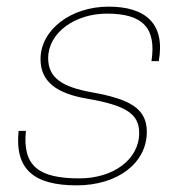

<svg xmlns="http://www.w3.org/2000/svg" viewBox="-20 -544 539 578"><path d="M307 -524C193 -524 102 -454 102 -366C102 -296 154 -262 242 -247C359 -227 399 -201 399 -144C399 -63 320 -7 219 -7C98 -7 47 -43 58 -150H36C24 -34 82 14 211 14C334 14 422 -53 422 -147C422 -219 368 -246 257 -266C168 -282 125 -309 125 -369C125 -445 205 -503 302 -503C411 -503 451 -459 436 -360H458C478 -473 418 -524 307 -524Z"/></svg>

Font: Nacelle Thin
Style: Italic
Weight: 100
Italic angle: -12°
Designer: Sora Sagano
Foundry: Sora Sagano
Version: Version 1.000;FEAKit 1.0